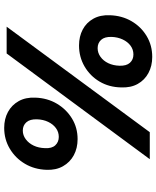

<svg xmlns="http://www.w3.org/2000/svg" viewBox="67 -820 764 939"><g transform="rotate(-90 449.5 -350.0)"><path d="M141 0 658 -700H789L273 0ZM641 12Q597 12 562.5 -6.5Q528 -25 509 -59Q490 -93 492 -140Q493 -199 520.5 -245.5Q548 -292 594.5 -319Q641 -346 697 -346Q741 -346 775 -328Q809 -310 828 -276Q847 -242 845 -195Q843 -136 816 -89.5Q789 -43 743.5 -15.5Q698 12 641 12ZM239 -353Q195 -353 160.5 -371.5Q126 -390 106.5 -424.5Q87 -459 89 -505Q91 -564 118.5 -610.5Q146 -657 192 -684.5Q238 -712 294 -712Q338 -712 372 -693.5Q406 -675 425 -641Q444 -607 442 -560Q440 -501 412.5 -454.5Q385 -408 340 -380.5Q295 -353 239 -353ZM653 -80Q677 -80 696 -94Q715 -108 726.5 -132.5Q738 -157 739 -187Q740 -221 724.5 -238Q709 -255 684 -255Q661 -255 641.5 -241Q622 -227 610.5 -203Q599 -179 598 -148Q597 -114 612.5 -97Q628 -80 653 -80ZM250 -445Q274 -445 293 -459Q312 -473 323.5 -497Q335 -521 336 -552Q337 -586 321.5 -603.5Q306 -621 281 -621Q258 -621 238.5 -606.5Q219 -592 207.5 -568Q196 -544 195 -513Q193 -479 209 -462Q225 -445 250 -445Z"/></g></svg>

Font: DM Sans 17pt
Style: Bold Italic
Weight: 700
Italic angle: -10°
Version: Version 4.004;gftools[0.9.30]